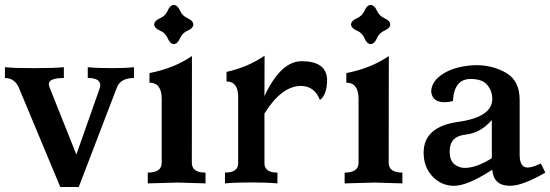

<svg xmlns="http://www.w3.org/2000/svg" viewBox="-23 -746 2238 781"><path d="M297.4 14.6H222.2L53.7 -389.2Q36.6 -428.7 -2.9 -428.7V-472.7Q32.2 -468.8 114.7 -468.8Q201.7 -468.8 236.8 -472.7V-428.7Q175.8 -428.7 175.8 -403.8Q175.8 -397 179.2 -389.2L287.6 -117.2L382.3 -386.2Q384.8 -393.6 384.8 -399.4Q384.8 -428.7 334 -428.7V-472.7Q367.7 -468.8 434.6 -468.8Q486.3 -468.8 522 -472.7V-428.7Q466.8 -428.7 452.1 -389.2Z M684.1 -566.4Q668.5 -567.9 659.2 -590.1Q649.9 -612.3 627.7 -621.6Q605.5 -630.9 604 -646.5Q605.5 -662.1 627.7 -671.6Q649.9 -681.2 659.2 -702.9Q668.5 -724.6 684.1 -726.1Q699.7 -724.6 709.2 -702.9Q718.8 -681.2 740.5 -671.6Q762.2 -662.1 763.7 -646.5Q762.2 -630.9 740.5 -621.6Q718.8 -612.3 709.2 -590.1Q699.7 -567.9 684.1 -566.4ZM813 0 700.7 -3.4 578.1 0V-43.9Q634.8 -43.9 634.8 -84V-343.3Q634.8 -409.7 585 -409.7V-448.7Q685.5 -468.3 757.8 -518.1Q757.3 -408.7 757.3 -84Q757.3 -43.9 813 -43.9Z M1105.5 0Q1062.5 -3.9 998.5 -3.9Q934.6 -3.9 892.1 0V-43.9Q945.8 -43.9 945.8 -82V-351.6Q945.8 -414.6 898.4 -414.6V-453.6Q984.4 -472.2 1053.2 -519.5L1052.7 -355Q1119.1 -497.1 1204.1 -497.1Q1303.2 -497.1 1307.6 -424.3Q1307.6 -359.9 1278.3 -339.4Q1256.3 -396.5 1200.2 -396.5Q1122.1 -395.5 1052.7 -284.2V-82Q1052.7 -43.9 1105.5 -43.9Z M1484.9 -566.4Q1469.2 -567.9 1460 -590.1Q1450.7 -612.3 1428.5 -621.6Q1406.2 -630.9 1404.8 -646.5Q1406.2 -662.1 1428.5 -671.6Q1450.7 -681.2 1460 -702.9Q1469.2 -724.6 1484.9 -726.1Q1500.5 -724.6 1510 -702.9Q1519.5 -681.2 1541.3 -671.6Q1563 -662.1 1564.5 -646.5Q1563 -630.9 1541.3 -621.6Q1519.5 -612.3 1510 -590.1Q1500.5 -567.9 1484.9 -566.4ZM1613.8 0 1501.5 -3.4 1378.9 0V-43.9Q1435.5 -43.9 1435.5 -84V-343.3Q1435.5 -409.7 1385.7 -409.7V-448.7Q1486.3 -468.3 1558.6 -518.1Q1558.1 -408.7 1558.1 -84Q1558.1 -43.9 1613.8 -43.9Z M2051.8 9.8Q1984.4 9.8 1979.5 -55.7Q1878.9 9.8 1824.2 9.8Q1772.5 9.8 1736.3 -28.3Q1700.2 -66.4 1700.2 -125Q1700.2 -230.5 1839.8 -250Q1979.5 -269.5 1979.5 -343.8Q1979.5 -375 1959.5 -399.9Q1939.5 -424.8 1891.6 -424.8Q1824.2 -424.8 1819.3 -335Q1801.3 -330.1 1786.1 -330.1Q1736.3 -330.1 1731 -372.1Q1731 -416.5 1782 -447.5Q1833 -478.5 1912.6 -481Q1982.4 -481 2036.6 -449Q2090.8 -417 2090.8 -339.8V-117.2Q2090.8 -64.5 2123 -64.5Q2142.6 -64.5 2176.8 -81.1L2195.3 -43.9Q2102.5 9.8 2051.8 9.8ZM1867.2 -63Q1915 -63 1977.5 -102.5V-257.8Q1932.6 -205.1 1869.4 -198.2Q1806.2 -191.4 1806.2 -130.9Q1806.2 -92.8 1825.2 -77.9Q1844.2 -63 1867.2 -63Z"/></svg>

Font: Kelvinch
Style: Bold
Weight: 700
Designer: Paul James Miller
Foundry: High-Logic / Made with FontCreator
Version: Version 3.501;March 28, 2021;FontCreator 13.0.0.2683 64-bit